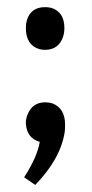

<svg xmlns="http://www.w3.org/2000/svg" viewBox="-20 -399 259 540"><path d="M163.1 -47.9Q163.1 -94.7 127 -108.4Q117.2 -111.3 107.4 -111.3Q71.3 -111.3 57.6 -77.1Q52.7 -65.4 52.7 -52.7Q54.7 -10.7 91.8 0Q85 42 47.9 99.6L79.1 121.1Q150.4 47.9 162.1 -28.3Q163.1 -38.1 163.1 -47.9ZM161.1 -320.3Q161.1 -365.2 124 -377Q115.2 -378.9 106.4 -378.9Q67.4 -378.9 55.7 -342.8Q52.7 -332 52.7 -320.3Q52.7 -272.5 90.8 -260.7Q98.6 -258.8 106.4 -258.8Q144.5 -258.8 157.2 -294.9Q161.1 -306.6 161.1 -320.3Z"/></svg>

Font: Yaldevi Colombo Medium
Style: Regular
Weight: 500
Designer: Sol Matas, Denzil Rajitha, Kosala Senevirathne and Pathum Egodawatta
Foundry: Mooniak
Version: Version 1.020 ; ttfautohint (v1.6)